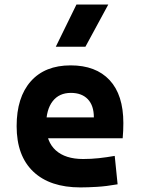

<svg xmlns="http://www.w3.org/2000/svg" viewBox="-20 -815 626 845"><path d="M334 9.8Q199.6 9.8 126.4 -59.8Q53.2 -129.4 53.2 -259.8Q53.2 -386.7 115.4 -457Q177.6 -527.3 291 -527.3Q401.8 -527.3 462.4 -462.4Q522.9 -397.4 522.9 -273.4Q522.9 -238.3 519.9 -206.5H140.1V-298.3H393.1Q393.1 -350.5 366.5 -378.4Q339.8 -406.2 292 -406.2Q240.2 -406.2 211.7 -369.4Q183.1 -332.5 183.1 -264.6Q183.1 -191.5 225.4 -153.4Q267.7 -115.2 345.7 -115.2Q380.9 -115.2 415.1 -118.9Q449.2 -122.6 484.9 -128.9L497.6 -3.9Q448 4.9 406.8 7.3Q365.6 9.8 334 9.8ZM225.6 -609.4 316.4 -794.9H456.5L356 -609.4Z"/></svg>

Font: Cascadia Code
Style: Regular
Weight: 400
Monospace: yes
Designer: Aaron Bell
Foundry: Saja Typeworks
Version: Version 2106.017